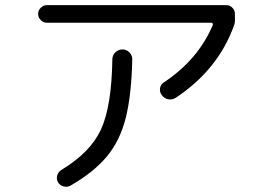

<svg xmlns="http://www.w3.org/2000/svg" viewBox="-20 -725 1040 745"><path d="M162.1 -636.7Q148.4 -636.7 138.2 -647Q127.9 -657.2 127.9 -670.9Q127.9 -684.6 138.2 -694.8Q148.4 -705.1 162.1 -705.1H858.4Q872.1 -705.1 881.8 -694.8Q891.6 -684.6 891.6 -670.9V-644.5Q891.6 -636.7 888.7 -627.9Q827.1 -455.1 662.1 -345.7Q648.4 -336.9 632.8 -339.8Q617.2 -342.8 607.4 -356.4Q598.6 -368.2 601.1 -383.3Q603.5 -398.4 617.2 -406.2Q749 -494.1 805.7 -627.9Q806.6 -630.9 805.2 -633.8Q803.7 -636.7 800.8 -636.7ZM416 -495.1Q416 -510.7 427.7 -522Q439.5 -533.2 455.1 -533.2Q470.7 -533.2 481.9 -522Q493.2 -510.7 493.2 -495.1Q490.2 -355.5 467.8 -267.1Q445.3 -178.7 395 -118.2Q344.7 -57.6 253.9 -4.9Q241.2 2 227.1 -1.5Q212.9 -4.9 205.1 -17.6Q198.2 -30.3 201.7 -43.5Q205.1 -56.6 217.8 -65.4Q330.1 -132.8 371.6 -222.2Q413.1 -311.5 416 -495.1Z"/></svg>

Font: Rounded Mgen+ 2m regular
Style: Regular
Weight: 400
Designer: [Source Han Sans]
Ryoko NISHIZUKA  (kana & ideographs); Paul D. Hunt (Latin, Greek & Cyrillic); Wenlong ZHANG  (bopomofo
Version: Version 1.059.20150602